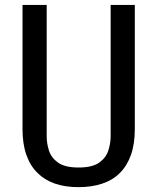

<svg xmlns="http://www.w3.org/2000/svg" viewBox="-20 -749 642 783"><path d="M300.3 14.2Q190.9 14.2 132.8 -43.9Q103 -73.2 87.4 -117.7Q71.8 -162.1 71.8 -223.1V-729H170.4V-192.9Q170.4 -164.1 179.7 -134.8Q189 -105.5 217 -85.7Q245.1 -65.9 300.3 -65.9Q356.4 -65.9 384.3 -85.7Q412.1 -105.5 421.6 -134.8Q431.2 -164.1 431.2 -192.9V-729H529.8V-223.1Q529.8 -162.1 514.2 -117.7Q498.5 -73.2 469.2 -43.9Q439.5 -14.2 396.5 0Q353.5 14.2 300.3 14.2Z"/></svg>

Font: Vazir Code Hack
Style: Code-Hack
Weight: 400
Foundry: DejaVu fonts team - Redesigned by Saber Rastikerdar
Version: Version 1.1.2